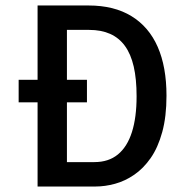

<svg xmlns="http://www.w3.org/2000/svg" viewBox="-20 -680 679 700"><path d="M48 -389H297V-307H48ZM175 0V-89H324Q376 -89 410 -117Q444 -145 461 -198.5Q478 -252 478 -329Q478 -392 467.5 -437.5Q457 -483 435.5 -512.5Q414 -542 381.5 -556.5Q349 -571 305 -571H175V-660H303Q396 -660 459.5 -621Q523 -582 555 -509Q587 -436 587 -331Q587 -255 571.5 -198.5Q556 -142 529.5 -104Q503 -66 469.5 -43Q436 -20 399.5 -10Q363 0 328 0ZM117 0V-660H224V0Z"/></svg>

Font: Bricolage Grotesque SemiCondensed Medium
Style: Regular
Weight: 500
Width: 4
Designer: Mathieu Triay
Foundry: Atelier Triay
Version: Version 1.001;gftools[0.9.33.dev8+g029e19f]